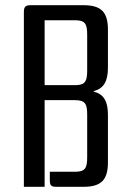

<svg xmlns="http://www.w3.org/2000/svg" viewBox="-20 -720 505 740"><path d="M301 0C370 0 396 -26 396 -95V-277C396 -330 380 -357 341 -367V-369C379 -378 396 -406 396 -459V-605C396 -674 370 -700 301 -700H99C78 -700 72 -694 72 -673V0H152V-334H269C310 -334 316 -318 316 -277V-115C316 -74 310 -58 269 -58H172V-27C172 -6 176 0 197 0ZM269 -642C310 -642 316 -626 316 -585V-449C316 -410 310 -393 275 -392H152V-642Z"/></svg>

Font: Rationale One
Style: Regular
Weight: 400
Designer: Cyreal (www.cyreal.org)
Foundry: Cyreal (www.cyreal.org)
Version: Version 1.001